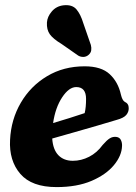

<svg xmlns="http://www.w3.org/2000/svg" viewBox="-20 -732 542 763"><path d="M465 -152.5Q464 -113.5 432.8 -75.8Q401.5 -38 343.8 -13.2Q286 11.5 205 11.5Q106 11.5 60.8 -41Q15.5 -93.5 20 -176.5Q24 -257.5 62.8 -323.8Q101.5 -390 167 -429.2Q232.5 -468.5 316.5 -468.5Q382.5 -468.5 416 -437.2Q449.5 -406 460.5 -356Q466 -333 475.5 -327.5Q491.5 -320.5 491.5 -302.5Q492 -287.5 481.8 -275.2Q471.5 -263 443.5 -255.5Q411 -245.5 366 -232.5Q321 -219.5 273.8 -206Q226.5 -192.5 187.5 -181.5Q190.5 -137.5 212 -115.2Q233.5 -93 269.5 -93Q303 -93 334.2 -109Q365.5 -125 388 -156Q404.5 -175 416.2 -182.2Q428 -189.5 441.5 -188Q455 -186.5 460.2 -176Q465.5 -165.5 465 -152.5ZM283 -386Q254 -386 227 -345.2Q200 -304.5 191 -243Q222.5 -252.5 256.5 -263Q290.5 -273.5 316.5 -282.5Q322 -305 322 -339Q322 -386 283 -386ZM311 -640 341 -553.5Q344 -542.5 342.5 -532Q341 -521.5 331.5 -513.5Q322.5 -506 311.5 -505.8Q300.5 -505.5 291 -511L225 -557Q191 -577.5 178 -595.8Q165 -614 166.5 -642.5Q168 -666 186.2 -687Q204.5 -708 233 -711Q267 -714.5 283.8 -694.8Q300.5 -675 311 -640Z"/></svg>

Font: Fraunces 72pt SuperSoft
Style: Bold Italic
Weight: 700
Italic angle: -16°
Version: Version 1.000;[0bf87f6ff]